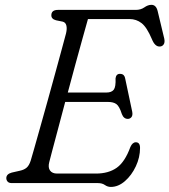

<svg xmlns="http://www.w3.org/2000/svg" viewBox="-20 -740 685 776"><path d="M376 0H28Q16 0 10.8 -6Q5.5 -12 5.5 -20Q5.5 -36.5 27.5 -42.5L60.5 -50Q77 -53.5 87.2 -62Q97.5 -70.5 104 -90.5Q107 -100 117.2 -136Q127.5 -172 142 -223.8Q156.5 -275.5 172.8 -333.8Q189 -392 204 -447Q219 -502 230.5 -544.2Q242 -586.5 247 -605.5Q251.5 -624.5 248.2 -637Q245 -649.5 233.5 -652.5L206.5 -658Q187.5 -663 187.5 -678Q187.5 -700 214 -700H528.5Q549 -700 563.5 -710.2Q578 -720.5 592 -720.5Q611.5 -720.5 617.5 -694L644 -583.5Q647 -568.5 641.5 -560.5Q636 -552.5 626.5 -552Q606.5 -550.5 594 -581.5Q573.5 -630 552.2 -646.5Q531 -663 503.5 -663H335.5Q327 -633 313.8 -585.5Q300.5 -538 285 -481Q269.5 -424 254 -366H410Q431 -366 439.8 -377.5Q448.5 -389 447 -423.5Q449.5 -441.5 464.5 -441.5Q475 -441.5 480 -436Q485 -430.5 486 -422.5L514.5 -288Q517 -273.5 511.2 -266.5Q505.5 -259.5 496.5 -259.5Q480 -259.5 472.5 -279Q462.5 -310.5 450.5 -319.2Q438.5 -328 416.5 -328H243.5Q228 -269 214.2 -217.5Q200.5 -166 191 -130.5Q181.5 -95 179 -84.5Q173.5 -63 182.2 -50.8Q191 -38.5 211 -38.5H367.5Q418.5 -38.5 451.8 -62Q485 -85.5 507 -146Q515.5 -165 529 -165Q546 -165 546 -142Q546 -104 529 -67.8Q512 -31.5 485 -8Q458 15.5 428 15.5Q415 15.5 404 7.8Q393 0 376 0Z"/></svg>

Font: Fraunces 9pt SuperSoft Light
Style: Italic
Weight: 300
Italic angle: -16°
Version: Version 1.000;[b76b70a41]